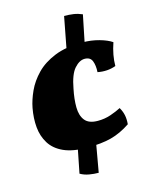

<svg xmlns="http://www.w3.org/2000/svg" viewBox="-112 -680 698 888"><g transform="rotate(-15 236.5 -236.0)"><path d="M227 9Q159 9 116 -10.5Q73 -30 51.5 -64.5Q30 -99 26 -142.5Q22 -186 31 -234Q38 -271 56.5 -311.5Q75 -352 109.5 -387.5Q144 -423 198.5 -445Q253 -467 332 -467Q374 -467 411.5 -456.5Q449 -446 471 -431Q451 -373 451 -322Q410 -307 364 -316Q366 -348 357.5 -369.5Q349 -391 322 -391Q297 -391 273 -364Q249 -337 237 -271Q227 -223 227.5 -183.5Q228 -144 246.5 -121Q265 -98 308 -98Q341 -98 370 -108Q399 -118 420 -129Q431 -110 435 -91Q439 -72 437 -47Q391 -16 344 -3.5Q297 9 227 9ZM333 -420 248 -429 282 -607Q306 -607 326.5 -604Q347 -601 368 -592ZM249 135Q227 135 204 131Q181 127 162 116L197 -61L282 -52Z"/></g></svg>

Font: Vollkorn Black
Style: Italic
Weight: 900
Italic angle: -11°
Designer: Friedrich Althausen
Foundry: Friedrich Althausen
Version: Version 5.000; ttfautohint (v1.8.3)